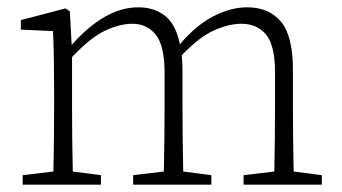

<svg xmlns="http://www.w3.org/2000/svg" viewBox="-20 -505 934 525"><path d="M42 0V-26L126 -36Q127 -74 127.5 -123.5Q128 -173 128 -210V-258Q128 -351 125 -420L37 -424V-450L159 -482L171 -474L176 -382Q267 -485 358 -485Q402 -485 431.5 -461.5Q461 -438 472 -384Q515 -435 562.5 -460Q610 -485 656 -485Q715 -485 748 -446Q781 -407 781 -314V-210Q781 -173 781.5 -123.5Q782 -74 783 -36L860 -26V0H646V-26L730 -36Q731 -74 731.5 -123.5Q732 -173 732 -210V-307Q732 -381 707.5 -410.5Q683 -440 640 -440Q606 -440 565.5 -422Q525 -404 477 -354Q478 -344 478.5 -332.5Q479 -321 479 -309V-210Q479 -173 479.5 -123.5Q480 -74 481 -36L558 -26V0H344V-26L428 -36Q429 -74 429.5 -123.5Q430 -173 430 -210V-306Q430 -380 406 -410Q382 -440 342 -440Q308 -440 268 -421.5Q228 -403 177 -349V-210Q177 -173 177.5 -123.5Q178 -74 179 -36L256 -26V0Z"/></svg>

Font: Source Serif Pro Light
Style: Regular
Weight: 300
Designer: Frank Grießhammer
Foundry: Adobe Systems Incorporated
Version: Version 3.001;hotconv 1.0.111;makeotfexe 2.5.65597